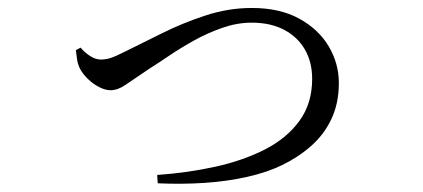

<svg xmlns="http://www.w3.org/2000/svg" viewBox="-20 -467 1040 472"><path d="M178.1 -349.9Q188.6 -337.6 201.8 -329.1Q215.1 -320.6 228.1 -320.6Q238.6 -320.6 250.6 -324Q262.5 -327.5 288.7 -340.8Q327.5 -360 377.6 -384.9Q427.6 -409.9 484.2 -428.6Q540.7 -447.4 599.1 -447.4Q668.3 -447.4 715.9 -421Q763.6 -394.7 788.3 -352.7Q813 -310.7 813 -263.1Q813 -213.4 794.9 -174.9Q776.8 -136.4 745.1 -108.4Q713.4 -80.4 673.2 -61Q637.3 -43.5 588.1 -32.3Q538.9 -21.1 482.6 -17.4Q426.3 -13.7 367.8 -16.4L366.4 -36.9Q441.7 -42.2 510.1 -57.3Q578.5 -72.5 631.9 -99.9Q685.2 -127.3 716.3 -170.1Q747.4 -213 747.4 -273.2Q747.4 -314.1 729.6 -345.1Q711.9 -376.1 678.5 -393.7Q645.1 -411.3 598.4 -411.3Q563.2 -411.3 526.6 -398.6Q490.1 -385.9 456.7 -367.3Q423.3 -348.7 395.4 -329.8Q367.4 -310.8 347.3 -298.2Q307.5 -271.6 288.5 -258.4Q269.5 -245.2 251.7 -245.2Q238.6 -245.2 223.4 -253.1Q208.2 -261 195.9 -273.1Q183.6 -285.2 177.4 -296.7Q171.6 -307.6 169.6 -319.9Q167.7 -332.1 166.5 -343.8Z"/></svg>

Font: Noto Serif SC
Style: Regular
Weight: 200
Designer: Ryoko NISHIZUKA 西塚涼子 (kana & ideographs); Frank Grießhammer (Latin, Greek & Cyrillic); Wenlong ZHANG 张文龙 (bopomofo); San
Foundry: Adobe
Version: Version 2.001;hotconv 1.1.0;makeotfexe 2.6.0